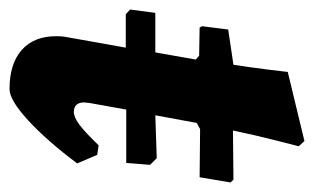

<svg xmlns="http://www.w3.org/2000/svg" viewBox="-157 -499 659 403"><g transform="rotate(90 172.5 -297.5)"><path d="M229 -381 213 -294 303 -297 317 -283 313 -233H201L187 -155L186 -145Q186 -123 206 -123Q217 -123 232.5 -134.5Q248 -146 276 -175L296 -172L314 -130Q266 -66 223.5 -27Q181 12 158 12Q105 12 76 -13.5Q47 -39 47 -86Q47 -97 48 -103L71 -232H1L-9 -241L-2 -294H81L96 -379L88 -386L29 -387L26 -392L33 -447L107 -458Q113 -498 117 -530Q121 -562 122 -572L267 -607L278 -595Q275 -583 264.5 -542Q254 -501 245 -457L348 -458L354 -452L343 -387L242 -388Z"/></g></svg>

Font: Alegreya ExtraBold
Style: Italic
Weight: 800
Italic angle: -7°
Designer: Juan Pablo del Peral
Foundry: Huerta Tipografica
Version: Version 2.007; ttfautohint (v1.6)